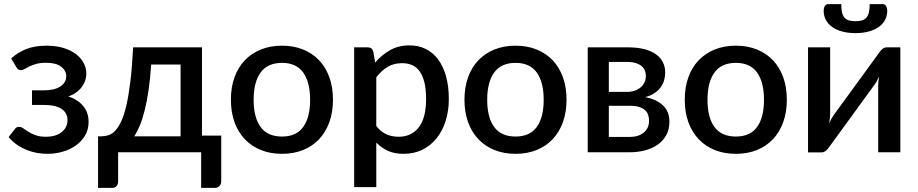

<svg xmlns="http://www.w3.org/2000/svg" viewBox="-20 -740 4460 933"><path d="M34.5 -456Q63.5 -483.5 105.5 -500.8Q147.5 -518 206 -518Q253 -518 289 -506.8Q325 -495.5 349.5 -476.8Q374 -458 386.8 -433.5Q399.5 -409 399.5 -382.5Q399.5 -367.5 395 -351.8Q390.5 -336 380.2 -321Q370 -306 353.2 -293Q336.5 -280 312 -271.5Q357.5 -256.5 384 -225.2Q410.5 -194 410.5 -147.5Q410.5 -111 393.8 -82.2Q377 -53.5 349.2 -33.5Q321.5 -13.5 285.2 -3Q249 7.5 210 7.5Q186.5 7.5 161.2 3.2Q136 -1 111.2 -10.8Q86.5 -20.5 63.5 -36Q40.5 -51.5 22 -74L53 -113.5Q59 -123.5 73 -123.5Q83 -123.5 93.5 -116Q104 -108.5 118.2 -99.5Q132.5 -90.5 152.8 -83Q173 -75.5 203 -75.5Q228 -75.5 247.5 -81.5Q267 -87.5 280.5 -98.5Q294 -109.5 301 -124.2Q308 -139 308 -156.5Q308 -190.5 280.2 -210.2Q252.5 -230 193 -230H135.5V-301H193Q245 -301 273.5 -320Q302 -339 302 -369.5Q302 -397 277.2 -416Q252.5 -435 203 -435Q175 -435 155.2 -429.2Q135.5 -423.5 122 -416.8Q108.5 -410 99.2 -404.5Q90 -399 83 -399Q75.5 -399 70.2 -402Q65 -405 59 -414.5Z M857.5 -77.5V-426.5H714.5Q710 -356.5 701.8 -301Q693.5 -245.5 682.8 -202.8Q672 -160 659 -129.2Q646 -98.5 632 -77.5ZM1055 -81V140.5Q1055 155.5 1046.2 164.2Q1037.5 173 1024 173H957.5V0H554V142.5Q554 154 546.8 163.5Q539.5 173 524.5 173H456.5V-77.5H472Q489.5 -77.5 506.5 -82.8Q523.5 -88 539 -104Q554.5 -120 568.5 -149.2Q582.5 -178.5 593.8 -226.5Q605 -274.5 613.5 -344Q622 -413.5 627 -510H961.5V-81Z M1350.5 -518Q1407 -518 1452.8 -499.5Q1498.5 -481 1530.8 -447Q1563 -413 1580.5 -364.5Q1598 -316 1598 -255.5Q1598 -195 1580.5 -146.5Q1563 -98 1530.8 -63.8Q1498.5 -29.5 1452.8 -11Q1407 7.5 1350.5 7.5Q1293.5 7.5 1247.8 -11Q1202 -29.5 1169.5 -63.8Q1137 -98 1119.5 -146.5Q1102 -195 1102 -255.5Q1102 -316 1119.5 -364.5Q1137 -413 1169.5 -447Q1202 -481 1247.8 -499.5Q1293.5 -518 1350.5 -518ZM1350.5 -76.5Q1419.5 -76.5 1453.2 -122.8Q1487 -169 1487 -255Q1487 -341 1453.2 -387.8Q1419.5 -434.5 1350.5 -434.5Q1280.5 -434.5 1246.5 -387.8Q1212.5 -341 1212.5 -255Q1212.5 -169 1246.5 -122.8Q1280.5 -76.5 1350.5 -76.5Z M1808.5 -128Q1831 -99 1857.8 -87.2Q1884.5 -75.5 1917 -75.5Q1980 -75.5 2015.2 -121.5Q2050.5 -167.5 2050.5 -258.5Q2050.5 -305.5 2042.5 -338.8Q2034.5 -372 2019.5 -393Q2004.5 -414 1983 -423.5Q1961.5 -433 1934.5 -433Q1893.5 -433 1863.8 -415.2Q1834 -397.5 1808.5 -364.5ZM1803 -436Q1835 -473.5 1875.8 -496.5Q1916.5 -519.5 1970.5 -519.5Q2013.5 -519.5 2048.5 -502.2Q2083.5 -485 2108.5 -452Q2133.5 -419 2147.2 -370.2Q2161 -321.5 2161 -258.5Q2161 -202 2145.8 -153.2Q2130.5 -104.5 2102 -68.8Q2073.5 -33 2033 -12.8Q1992.5 7.5 1941.5 7.5Q1896.5 7.5 1865.2 -7Q1834 -21.5 1808.5 -47V169.5H1701V-510H1766Q1788 -510 1794 -489.5Z M2485.5 -518Q2542 -518 2587.8 -499.5Q2633.5 -481 2665.8 -447Q2698 -413 2715.5 -364.5Q2733 -316 2733 -255.5Q2733 -195 2715.5 -146.5Q2698 -98 2665.8 -63.8Q2633.5 -29.5 2587.8 -11Q2542 7.5 2485.5 7.5Q2428.5 7.5 2382.8 -11Q2337 -29.5 2304.5 -63.8Q2272 -98 2254.5 -146.5Q2237 -195 2237 -255.5Q2237 -316 2254.5 -364.5Q2272 -413 2304.5 -447Q2337 -481 2382.8 -499.5Q2428.5 -518 2485.5 -518ZM2485.5 -76.5Q2554.5 -76.5 2588.2 -122.8Q2622 -169 2622 -255Q2622 -341 2588.2 -387.8Q2554.5 -434.5 2485.5 -434.5Q2415.5 -434.5 2381.5 -387.8Q2347.5 -341 2347.5 -255Q2347.5 -169 2381.5 -122.8Q2415.5 -76.5 2485.5 -76.5Z M3038.5 -74.5Q3082.5 -74.5 3108.2 -95.8Q3134 -117 3134 -153Q3134 -168.5 3129.5 -182Q3125 -195.5 3114 -205.2Q3103 -215 3084.8 -220.5Q3066.5 -226 3039 -226H2938.5V-74.5ZM2938.5 -439V-293.5H3027Q3047 -293.5 3063.8 -299.2Q3080.5 -305 3092.8 -315.2Q3105 -325.5 3111.8 -339.8Q3118.5 -354 3118.5 -371.5Q3118.5 -384 3114 -396.2Q3109.5 -408.5 3098.8 -418Q3088 -427.5 3070.5 -433.2Q3053 -439 3027 -439ZM3030.5 -510Q3078 -510 3112.5 -500.8Q3147 -491.5 3169.2 -475Q3191.5 -458.5 3202 -436Q3212.5 -413.5 3212.5 -387.5Q3212.5 -371 3208 -353Q3203.5 -335 3192.5 -318.8Q3181.5 -302.5 3162.8 -289Q3144 -275.5 3115 -268Q3169.5 -258 3201.2 -228.2Q3233 -198.5 3233 -149Q3233 -111 3217.5 -83Q3202 -55 3175.2 -36.5Q3148.5 -18 3113.2 -9Q3078 0 3039 0H2836V-510Z M3556 -518Q3612.5 -518 3658.2 -499.5Q3704 -481 3736.2 -447Q3768.5 -413 3786 -364.5Q3803.5 -316 3803.5 -255.5Q3803.5 -195 3786 -146.5Q3768.5 -98 3736.2 -63.8Q3704 -29.5 3658.2 -11Q3612.5 7.5 3556 7.5Q3499 7.5 3453.2 -11Q3407.5 -29.5 3375 -63.8Q3342.5 -98 3325 -146.5Q3307.5 -195 3307.5 -255.5Q3307.5 -316 3325 -364.5Q3342.5 -413 3375 -447Q3407.5 -481 3453.2 -499.5Q3499 -518 3556 -518ZM3556 -76.5Q3625 -76.5 3658.8 -122.8Q3692.5 -169 3692.5 -255Q3692.5 -341 3658.8 -387.8Q3625 -434.5 3556 -434.5Q3486 -434.5 3452 -387.8Q3418 -341 3418 -255Q3418 -169 3452 -122.8Q3486 -76.5 3556 -76.5Z M4355 -510V0H4247.5V-319.5Q4247.5 -330 4248.5 -342.5Q4249.5 -355 4251.5 -368Q4246.5 -357 4241.8 -347.8Q4237 -338.5 4231.5 -331L4010 -26.5Q4004 -17 3994 -8.2Q3984 0.5 3971.5 0.5H3906.5V-510H4014V-190.5Q4014 -180 4012.8 -167Q4011.5 -154 4009.5 -141Q4019.5 -164 4030 -179L4251.5 -483Q4257.5 -493 4267.5 -501.5Q4277.5 -510 4290 -510ZM4137 -637Q4156.5 -637 4169.8 -641.2Q4183 -645.5 4191 -655.2Q4199 -665 4202.5 -680.8Q4206 -696.5 4206 -720H4269Q4280.5 -720 4286 -710.2Q4291.5 -700.5 4291.5 -689Q4291.5 -663.5 4280.8 -643.2Q4270 -623 4250 -608.8Q4230 -594.5 4201.2 -586.8Q4172.5 -579 4137 -579Q4101.5 -579 4072.8 -586.8Q4044 -594.5 4024 -608.8Q4004 -623 3993.2 -643.2Q3982.5 -663.5 3982.5 -689Q3982.5 -700.5 3988 -710.2Q3993.5 -720 4005 -720H4068Q4068 -696.5 4071.5 -680.8Q4075 -665 4083 -655.2Q4091 -645.5 4104.2 -641.2Q4117.5 -637 4137 -637Z"/></svg>

Font: Lato 2
Style: Regular
Weight: 600
Designer: Lukasz Dziedzic with Adam Twardoch and Botio Nikoltchev
Foundry: tyPoland Lukasz Dziedzic
Version: Version 2.015; 2015-08-06; http://www.latofonts.com/